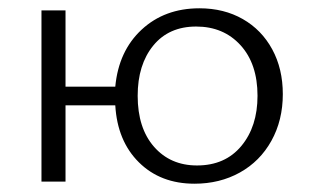

<svg xmlns="http://www.w3.org/2000/svg" viewBox="-20 -438 745 463"><path d="M662 -211Q662 -148 634.5 -98.5Q607 -49 558.5 -22Q510 5 449 5Q367 5 315 -46.5Q263 -98 258 -184H138V0H80V-413H138V-229H258Q266 -315 321.5 -366.5Q377 -418 461 -418Q520 -418 565.5 -392Q611 -366 636.5 -319Q662 -272 662 -211ZM601 -207Q601 -284 560 -329Q519 -374 453 -374Q387 -374 349.5 -328Q312 -282 312 -207Q312 -129 351.5 -84Q391 -39 455 -39Q523 -39 562 -86Q601 -133 601 -207Z"/></svg>

Font: Isabella Sans
Style: Regular
Weight: 400
Designer: Original fonts by Christian Thalmann (Catharsis Fonts), Modifications by Cristiano Sobral
Version: Version 0.002;July 12, 2020;FontCreator 13.0.0.2655 64-bit; 